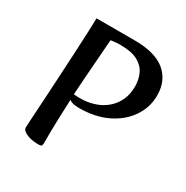

<svg xmlns="http://www.w3.org/2000/svg" viewBox="-152 -766 876 905"><g transform="rotate(30 286.0 -313.0)"><path d="M175.3 13Q161.6 13 146.3 10.7Q131 8.5 117.2 3.3Q103.5 -1.9 94.7 -9.6Q85.8 -17.2 85.8 -27.9Q85.8 -31.2 87.3 -58.2Q88.8 -85.2 91.5 -129.3Q94.2 -173.4 97.4 -228.2Q100.6 -283 103.8 -341.9Q107 -400.7 110 -457Q113 -513.2 114.9 -560.4Q116.7 -607.5 117.4 -639H324.7Q437.1 -639 492.1 -593.1Q547 -547.1 547 -466.6Q547 -402.1 510.8 -348.6Q474.7 -295.1 409.5 -263.4Q344.3 -231.6 256.8 -231.6Q233.5 -231.6 220.6 -235.9Q207.7 -240.2 203 -244.8Q200.3 -186.8 198.6 -125.2Q197 -63.6 197 -3Q197 5.6 193.3 9.3Q189.6 13 175.3 13ZM204 -275.5Q224.8 -272.7 255.7 -274.3Q286.5 -275.9 320.5 -287.5Q354.6 -299.1 382.9 -324.8Q407.6 -347.4 421.5 -379.2Q435.4 -411 435.4 -450.8Q435.4 -488.7 420.9 -519.6Q406.5 -550.4 372.6 -568.6Q338.7 -586.9 278.8 -586.9Q261 -586.9 249.2 -585.5Q237.4 -584.1 226.2 -582.7Q225.5 -571.8 223.5 -547.6Q221.5 -523.4 219.2 -490.8Q216.8 -458.2 214 -421.3Q211.1 -384.5 208.6 -347Q206.1 -309.5 204 -275.5Z"/></g></svg>

Font: Briem Hand Thin
Style: Regular
Weight: 100
Designer: Gunnlaugur SE Briem, Eben Sorkin
Foundry: Sorkin Type Co.
Version: Version 1.003